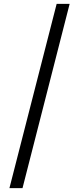

<svg xmlns="http://www.w3.org/2000/svg" viewBox="-20 -801 412 998"><path d="M342 -781 97 177H29L274.5 -781Z"/></svg>

Font: Merriweather 72pt
Style: Regular
Weight: 400
Version: Version 2.100